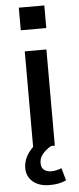

<svg xmlns="http://www.w3.org/2000/svg" viewBox="-61 -757 409 990"><g transform="rotate(-5 143.0 -262.5)"><path d="M87 0V-498H199V0ZM76 -608V-725H208V-608ZM155 200Q101 200 69 173Q37 146 37 102Q37 60 65.5 21Q94 -18 140 -40L180 0Q165 8 150.5 20.5Q136 33 127 48.5Q118 64 118 83Q118 108 133 119Q148 130 169 130Q183 130 196 127Q209 124 223 119L241 183Q222 192 201.5 196Q181 200 155 200Z"/></g></svg>

Font: Nunito Sans 7pt SemiBold
Style: Regular
Weight: 600
Designer: Vernon Adams
Foundry: Vernon Adams
Version: Version 3.101;gftools[0.9.27]